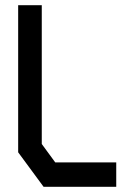

<svg xmlns="http://www.w3.org/2000/svg" viewBox="-20 -720 498 740"><path d="M148 0 50 -133V-700H141V-165L193 -94H428V0Z"/></svg>

Font: Turret Road
Style: Bold
Weight: 700
Designer: Noponies
Foundry: Noponies
Version: Version 1.001; ttfautohint (v1.8)